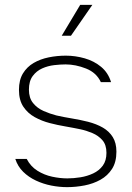

<svg xmlns="http://www.w3.org/2000/svg" viewBox="-20 -763 544 790"><path d="M256 7Q224 7 191 0.5Q158 -6 128 -20Q98 -34 75.5 -56Q53 -78 43 -109H90Q106 -78 134 -60.5Q162 -43 194.5 -36Q227 -29 257 -29Q283 -29 311 -33.5Q339 -38 363.5 -49.5Q388 -61 403 -81.5Q418 -102 418 -134Q418 -167 401.5 -186Q385 -205 360 -215.5Q335 -226 311 -231Q297 -234 281 -237Q265 -240 248 -243Q218 -248 185 -256.5Q152 -265 123 -281Q94 -297 76 -324Q58 -351 58 -393Q58 -434 74.5 -461Q91 -488 118.5 -504Q146 -520 180.5 -527Q215 -534 251 -534Q290 -534 328.5 -523Q367 -512 396 -488Q425 -464 437 -425H395Q377 -464 334 -481Q291 -498 250 -498Q229 -498 203 -495Q177 -492 153.5 -481.5Q130 -471 114.5 -450Q99 -429 99 -394Q99 -360 116 -339Q133 -318 159 -306.5Q185 -295 212 -288Q243 -281 276.5 -275.5Q310 -270 342 -262Q377 -253 403 -238Q429 -223 444 -199Q459 -175 459 -139Q459 -96 441 -68Q423 -40 393.5 -23.5Q364 -7 328 0Q292 7 256 7ZM234 -616 310 -743H360L272 -616Z"/></svg>

Font: Onest Thin
Style: Regular
Weight: 250
Designer: Dmitri Voloshin, Andrey Kudryavtsev
Foundry: Dmitri Voloshin, Andrey Kudryavtsev
Version: Version 1.000;gftools[0.9.33]